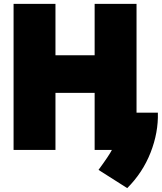

<svg xmlns="http://www.w3.org/2000/svg" viewBox="-20 -743 834 990"><path d="M468 -458V-723H684V-162H794Q797 -60 756.5 43.5Q716 147 636 227L488 133Q543 58 557 30H468V-264H266V30H50V-723H266V-458Z"/></svg>

Font: Repo
Style: ExtraBlack
Weight: 1000
Designer: Stefan Peev
Foundry: Context Ltd
Version: Version 001.000